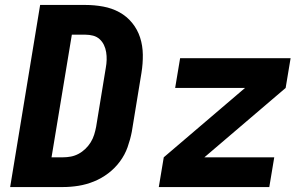

<svg xmlns="http://www.w3.org/2000/svg" viewBox="-20 -755 1240 775"><path d="M21 0 142 -735H325Q361 -735 396.5 -728.5Q432 -722 462 -705.5Q492 -689 513.5 -662.5Q535 -636 545.5 -603.5Q556 -571 556.5 -534.5Q557 -498 551 -461L512 -223Q506 -192 495 -161Q484 -130 464 -103Q444 -76 417 -55.5Q390 -35 359 -22.5Q328 -10 296.5 -5Q265 0 234 0ZM188 -120H234Q250 -120 266 -123Q282 -126 297 -134Q312 -142 324.5 -154Q337 -166 346 -180.5Q355 -195 360 -211Q365 -227 368 -243L407 -481Q410 -497 410.5 -513Q411 -529 408.5 -544.5Q406 -560 399.5 -573.5Q393 -587 382 -597Q371 -607 356 -611Q341 -615 325 -615H270ZM621 0 641 -120 969 -400H687L707 -520H1153L1133 -400L805 -120H1087L1067 0Z"/></svg>

Font: Iosevka Aile Heavy
Style: Italic
Weight: 900
Italic angle: -9°
Designer: Belleve Invis
Foundry: Belleve Invis
Version: Version 31.1.0; ttfautohint (v1.8.4)